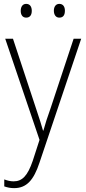

<svg xmlns="http://www.w3.org/2000/svg" viewBox="-20 -729 442 991"><path d="M87 -673C87 -653 96 -638 115 -638C135 -638 144 -652 144 -673C144 -694 135 -709 115 -709C96 -709 87 -693 87 -673ZM258 -674C258 -653 268 -638 286 -638C307 -638 315 -652 315 -674C315 -694 306 -709 286 -709C268 -709 258 -694 258 -674ZM7 -529 184 -7 149 101C122 180 94 207 50 207C33 207 18 203 2 197V233C19 239 34 242 53 242C117 242 154 201 184 110L399 -529H360L242 -173C225 -126 213 -88 204 -55H202C195 -82 184 -114 164 -175L47 -529Z"/></svg>

Font: Noto Sans Lao SemiCondensed ExtraLight
Style: Regular
Weight: 200
Width: 4
Designer: Monotype Design Team
Foundry: Monotype Imaging Inc.
Version: Version 2.003